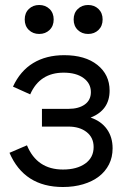

<svg xmlns="http://www.w3.org/2000/svg" viewBox="-20 -735 509 769"><path d="M232 14Q77 14 18 -123L88 -153Q128 -56 232 -56Q288 -56 321.5 -80Q355 -104 355 -146Q355 -184 327 -206Q299 -228 254 -228H148V-299H254Q295 -299 319.5 -316.5Q344 -334 344 -366Q344 -401 314.5 -422.5Q285 -444 235 -444Q139 -444 101 -357L32 -388Q61 -451 113 -482.5Q165 -514 237 -514Q321 -514 370 -475Q419 -436 419 -372Q419 -294 343 -264Q385 -250 408 -218Q431 -186 431 -141Q431 -105 416.5 -76.5Q402 -48 376 -28Q350 -8 313 3Q276 14 232 14ZM137 -599Q112 -599 95.5 -615Q79 -631 79 -657Q79 -683 95.5 -699Q112 -715 137 -715Q162 -715 178.5 -699Q195 -683 195 -657Q195 -631 178.5 -615Q162 -599 137 -599ZM333 -599Q308 -599 291.5 -615Q275 -631 275 -657Q275 -683 291.5 -699Q308 -715 333 -715Q358 -715 374.5 -699Q391 -683 391 -657Q391 -631 374.5 -615Q358 -599 333 -599Z"/></svg>

Font: NT Somic
Style: Regular
Weight: 400
Designer: Ravid Balaliev — lead type designer, mastering
Michael Voronin — secret advisor, marketing
Ivan Kovalenko — best boy
Foundry: NT Type
Version: Version 0.7